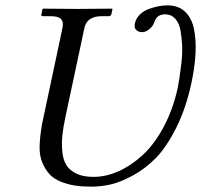

<svg xmlns="http://www.w3.org/2000/svg" viewBox="-20 -678 744 710"><path d="M135.7 -220.2 210.9 -574.2Q215.8 -597.2 205.6 -607.7Q195.3 -618.2 166.5 -618.2H139.2Q130.9 -618.2 133.3 -626L137.2 -645L139.2 -646Q226.1 -645 265.1 -645L394.5 -646L396 -645L392.1 -626Q390.1 -618.2 382.3 -618.2H356.4Q301.3 -618.2 292 -574.2L222.7 -249Q213.9 -208.5 210.7 -178.2Q207.5 -147.9 210.4 -117.4Q213.4 -86.9 225.3 -67.6Q237.3 -48.3 262.2 -36.1Q287.1 -23.9 325.2 -23.9Q372.6 -23.9 419.9 -45.4Q467.3 -66.9 510 -106.9Q552.7 -147 586.4 -210.9Q620.1 -274.9 637.2 -353Q640.6 -370.1 643.8 -391.4Q647 -412.6 650.9 -445.8Q654.8 -479 653.6 -508.5Q652.3 -538.1 647.5 -565.4Q642.6 -592.8 627.9 -608.9Q613.3 -625 590.8 -625Q562 -625 552.7 -601.1Q550.3 -594.2 546.1 -586.2Q542 -578.1 530.3 -568.6Q518.6 -559.1 504.9 -559.1Q493.2 -559.1 484.1 -566.9Q475.1 -574.7 479 -591.8Q482.9 -610.4 497.3 -624.3Q511.7 -638.2 530.8 -645Q549.8 -651.9 566.9 -655Q584 -658.2 599.1 -658.2Q639.2 -658.2 663.8 -635.3Q688.5 -612.3 697 -572Q705.6 -531.7 703.1 -481.7Q700.7 -431.6 688 -372.1Q668 -277.8 631.8 -205.8Q595.7 -133.8 556.4 -93.8Q517.1 -53.7 470.5 -28.6Q423.8 -3.4 387.9 4.4Q352.1 12.2 317.4 12.2Q283.7 12.2 256.8 8.1Q230 3.9 204.6 -6.3Q179.2 -16.6 163.6 -33.4Q147.9 -50.3 136.7 -76.2Q125.5 -102.1 126.5 -137.7Q127.4 -173.3 135.7 -220.2Z"/></svg>

Font: Linux Biolinum
Style: Italic
Weight: 400
Italic angle: -12°
Designer: Philipp H. Poll
Foundry: Philipp H. Poll
Version: Version 1.1.3 ; ttfautohint (v0.9)